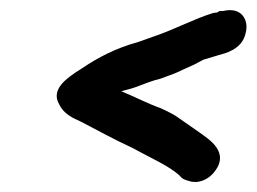

<svg xmlns="http://www.w3.org/2000/svg" viewBox="-20 -473 512 383"><path d="M98 -265C107 -246 124 -238 142 -230C173 -214 207 -195 244 -178C280 -158 318 -142 339 -122C342 -119 342 -116 357 -112C362 -110 368 -110 371 -110H372C383 -111 395 -116 405 -127C442 -169 395 -196 379 -208L336 -238C328 -244 316 -250 301 -257C273 -267 251 -279 222 -291C228 -293 239 -295 250 -299C269 -306 283 -312 300 -316L319 -323C331 -327 338 -331 347 -335L367 -344C374 -348 377 -349 386 -354C393 -356 410 -361 416 -363C426 -366 463 -373 470 -407C477 -433 462 -460 425 -451H418L413 -448C413 -448 409 -448 405 -447C366 -435 328 -414 286 -400L255 -389C211 -377 175 -358 144 -337L130 -328C121 -321 79 -297 98 -265Z"/></svg>

Font: Scribbler
Style: BlkIta
Weight: 900
Designer: Mew Too
Foundry: Cannot Into Space Fonts
Version: Version 1.001